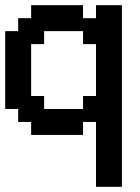

<svg xmlns="http://www.w3.org/2000/svg" viewBox="-20 -520 540 740"><path d="M300 -350H350V-150H300V-100H150V-150H100V-350H150V-400H300ZM300 -500H100V-450H50V-400H0V-100H50V-50H100V0H300V-50H350V200H450V-500H350V-450H300Z"/></svg>

Font: Analogue OS
Style: Regular
Weight: 400
Designer: AbFarid
Version: Version 1.000